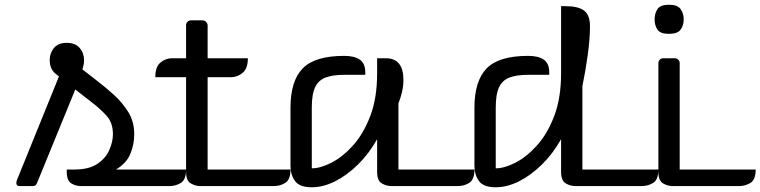

<svg xmlns="http://www.w3.org/2000/svg" viewBox="-20 -786 3212 811"><path d="M190 -532Q190 -562 208 -583.5Q226 -605 262 -605Q298 -605 316.5 -583.5Q335 -562 335 -532Q335 -519 332.5 -509.5Q330 -500 328 -493L391 -444Q425 -418 461 -385.5Q497 -353 522 -312.5Q547 -272 547 -219Q547 -177 531 -137Q515 -97 470 -70H766Q766 -27 744 -13.5Q722 0 696 0H322Q300 0 281 -11.5Q262 -23 262 -60V-70H295Q356 -70 391.5 -94Q427 -118 442 -153Q457 -188 457 -219Q457 -267 431 -296Q405 -325 370 -352L298 -408L136 -12Q131 0 119 0H63Q49 0 49 -13Q49 -20 53 -29L229 -463L213 -476Q190 -496 190 -532Z M957 -460H857V-70H1207Q1207 -27 1185 -13.5Q1163 0 1137 0H827Q805 0 785.5 -11.5Q766 -23 766 -60V-460H636Q636 -504 658 -522Q680 -540 706 -540H766V-680Q766 -688 772 -694Q778 -700 786 -700H836Q844 -700 850 -694Q856 -688 857 -680V-540H1027Q1027 -497 1005 -478.5Q983 -460 957 -460Z M1297 -331V-75Q1333 -75 1379.5 -98.5Q1426 -122 1470.5 -171Q1515 -220 1544 -296Q1573 -372 1573 -477V-540H1609Q1684 -540 1684 -449Q1684 -422 1678 -397Q1672 -372 1663 -349V-70H1984Q1984 -27 1962 -13.5Q1940 0 1914 0H1634Q1612 0 1592.5 -11.5Q1573 -23 1573 -60V-198Q1538 -136 1491.5 -90.5Q1445 -45 1395 -20Q1345 5 1297 5Q1245 5 1226 -21.5Q1207 -48 1207 -85V-331Q1207 -444 1258.5 -497Q1310 -550 1434 -550Q1477 -550 1500 -534Q1523 -518 1523 -480V-470H1434Q1387 -470 1356.5 -459Q1326 -448 1311.5 -418.5Q1297 -389 1297 -331Z M2074 -331V-75Q2110 -75 2156.5 -98.5Q2203 -122 2247.5 -171Q2292 -220 2321 -296Q2350 -372 2350 -477V-760H2367Q2423 -760 2447.5 -741Q2472 -722 2472 -675Q2472 -623 2463 -556.5Q2454 -490 2440 -422V-70H2761Q2761 -27 2739 -13.5Q2717 0 2691 0H2411Q2389 0 2369.5 -11.5Q2350 -23 2350 -60V-198Q2315 -136 2268.5 -90.5Q2222 -45 2172 -20Q2122 5 2074 5Q2022 5 2003 -21.5Q1984 -48 1984 -85V-331Q1984 -444 2035.5 -497Q2087 -550 2211 -550Q2254 -550 2277 -534Q2300 -518 2300 -480V-470H2211Q2164 -470 2133.5 -459Q2103 -448 2088.5 -418.5Q2074 -389 2074 -331Z M2851 -70H3172Q3172 -27 3150 -13.5Q3128 0 3102 0H2822Q2800 0 2780.5 -11.5Q2761 -23 2761 -60V-520Q2761 -528 2767 -534Q2773 -540 2781 -540H2830Q2838 -540 2844.5 -534Q2851 -528 2851 -520ZM2745 -704Q2745 -729 2757 -747.5Q2769 -766 2806 -766Q2842 -766 2855 -747.5Q2868 -729 2868 -704Q2868 -679 2855 -661Q2842 -643 2806 -643Q2769 -643 2757 -661Q2745 -679 2745 -704Z"/></svg>

Font: Warnes
Style: Regular
Weight: 400
Designer: Eduardo Rodriguez Tunni
Foundry: Eduardo Rodriguez Tunni
Version: Version 1.002; ttfautohint (v1.8.4.7-5d5b);gftools[0.9.23]